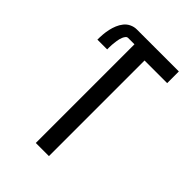

<svg xmlns="http://www.w3.org/2000/svg" viewBox="-215 -832 930 930"><g transform="rotate(45 250.0 -367.5)"><path d="M205 0V-676H162Q154 -676 149 -669.5Q144 -663 141 -656Q138 -649 136 -641.5Q134 -634 133 -626.5Q132 -619 131 -611Q130 -603 129.5 -595.5Q129 -588 129 -580.5Q129 -573 129 -565H62Q62 -583 63.5 -601.5Q65 -620 69 -638Q73 -656 80 -673Q87 -690 98.5 -704.5Q110 -719 127 -727Q144 -735 162 -735H450V-655H295V0Z"/></g></svg>

Font: Iosevka SS04 Medium
Style: Regular
Weight: 500
Monospace: yes
Designer: Belleve Invis
Foundry: Belleve Invis
Version: Version 19.0.0; ttfautohint (v1.8.4)